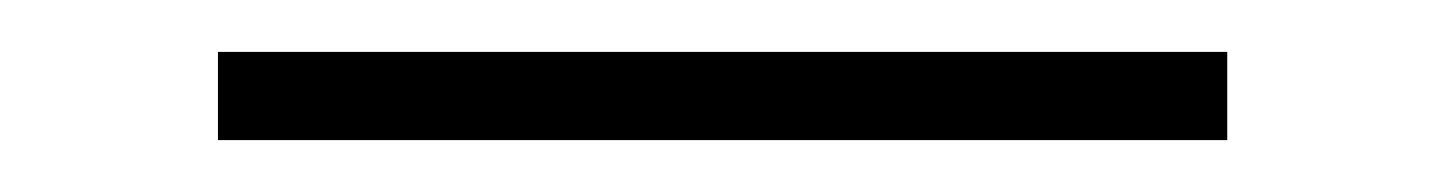

<svg xmlns="http://www.w3.org/2000/svg" viewBox="-20 -297 557 74"><path d="M64 -243V-277H453V-243Z"/></svg>

Font: Panamera Light
Style: Regular
Weight: 300
Designer: Bastien Sozeau
Foundry: NBR — Bastien Sozeau
Version: Version 3.002; ttfautohint (v1.8.4.7-5d5b);gftools[0.9.33]